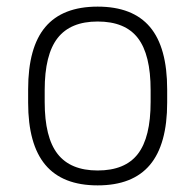

<svg xmlns="http://www.w3.org/2000/svg" viewBox="-20 -550 590 580"><path d="M275 10Q169 10 117 -52Q65 -114 65 -240V-280Q65 -407 117 -468.5Q169 -530 275 -530Q381 -530 433 -468.5Q485 -407 485 -280V-240Q485 -114 433 -52Q381 10 275 10ZM275 -35Q358 -35 396.5 -85Q435 -135 435 -242V-278Q435 -385 396.5 -435Q358 -485 275 -485Q193 -485 154 -435Q115 -385 115 -278V-242Q115 -135 154 -85Q193 -35 275 -35Z"/></svg>

Font: M PLUS Code Latin SemiExpanded Light
Style: Regular
Weight: 300
Width: 6
Designer: Coji Morishita
Foundry: UNDERFOREST DESIGN
Version: Version 1.002; ttfautohint (v1.8.3)